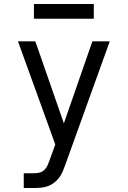

<svg xmlns="http://www.w3.org/2000/svg" viewBox="-20 -727 640 962"><path d="M99 215V141H148Q163 141 177 138Q191 135 201.5 125Q212 115 218 102Q224 89 229 75Q229 74 229 74Q229 74 229 74L257 -3L158 -277L70 -520H157L300 -109L443 -520H530L307 99Q301 116 294 132.5Q287 149 276 163.5Q265 178 250.5 189Q236 200 219 206Q202 212 184 213.5Q166 215 148 215ZM150 -633V-707H450V-633Z"/></svg>

Font: Iosevka Meiseki Sans
Style: Regular
Weight: 400
Monospace: yes
Designer: Belleve Invis
Foundry: Belleve Invis
Version: Version 11.2.6; ttfautohint (v1.8.4)